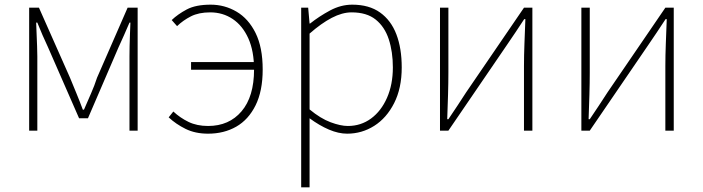

<svg xmlns="http://www.w3.org/2000/svg" viewBox="-20 -560 3013 823"><path d="M105 0V-527H147L280 -227Q294 -193 308 -159Q322 -125 335 -90H340Q355 -125 370 -159Q385 -193 396 -227L527 -527H570V0H535V-318Q535 -338 535.5 -362Q536 -386 537 -412Q538 -438 539 -463H535Q523 -435 511.5 -409Q500 -383 488 -357L357 -53H319L186 -357Q174 -383 162.5 -409Q151 -435 140 -463H135Q136 -438 137 -412Q138 -386 139 -362Q140 -338 140 -318V0Z M872 13Q817 13 775.5 -7.5Q734 -28 703 -57L723 -82Q752 -55 788 -37.5Q824 -20 872 -20Q962 -20 1015.5 -83Q1069 -146 1069 -262Q1069 -341 1044.5 -395.5Q1020 -450 977.5 -478.5Q935 -507 881 -507Q832 -507 798.5 -490Q765 -473 739 -448L716 -474Q742 -499 780.5 -519.5Q819 -540 883 -540Q943 -540 994 -510Q1045 -480 1075.5 -418.5Q1106 -357 1106 -262Q1106 -170 1075.5 -108.5Q1045 -47 992.5 -17Q940 13 872 13ZM799 -261V-294H1080V-261Z M1271 243V-527H1301L1307 -459H1309Q1348 -490 1394.5 -515Q1441 -540 1490 -540Q1562 -540 1609 -506.5Q1656 -473 1679 -413Q1702 -353 1702 -271Q1702 -182 1669.5 -118Q1637 -54 1584 -20.5Q1531 13 1468 13Q1431 13 1390 -4.5Q1349 -22 1307 -53V46V243ZM1471 -20Q1527 -20 1570.5 -52Q1614 -84 1639 -141Q1664 -198 1664 -271Q1664 -338 1646.5 -391.5Q1629 -445 1590.5 -476Q1552 -507 1487 -507Q1447 -507 1402 -483.5Q1357 -460 1307 -416V-91Q1354 -52 1397 -36Q1440 -20 1471 -20Z M1866 0V-527H1902V-249Q1902 -206 1900.5 -154Q1899 -102 1897 -49H1902Q1919 -74 1940.5 -106.5Q1962 -139 1978 -164L2226 -527H2262V0H2226V-277Q2226 -321 2228 -373Q2230 -425 2232 -478H2227Q2211 -453 2189 -420.5Q2167 -388 2150 -363L1902 0Z M2472 0V-527H2508V-249Q2508 -206 2506.5 -154Q2505 -102 2503 -49H2508Q2525 -74 2546.5 -106.5Q2568 -139 2584 -164L2832 -527H2868V0H2832V-277Q2832 -321 2834 -373Q2836 -425 2838 -478H2833Q2817 -453 2795 -420.5Q2773 -388 2756 -363L2508 0Z"/></svg>

Font: Noto Sans HK Thin
Style: Regular
Weight: 100
Designer: Ryoko NISHIZUKA 西塚涼子 (kana, bopomofo & ideographs); Paul D. Hunt (Latin, Greek & Cyrillic); Sandoll Communications 산돌커뮤니
Foundry: Adobe
Version: Version 2.004-H2;hotconv 1.0.118;makeotfexe 2.5.65603